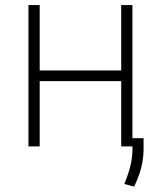

<svg xmlns="http://www.w3.org/2000/svg" viewBox="-20 -565 643 741"><path d="M133.2 -545.5H89.8V0H133.2V-251.8H447.8V0H491.1V12.8C491.1 57.9 478.3 99.4 459.9 145.2L497.5 155.2C520.2 109 533.7 62.1 534.1 12.4V-31.6H491.1V-545.5H447.8V-293H133.2Z"/></svg>

Font: Karasuma Gothic
Style: Thin
Weight: 200
Designer: Rasmus Andersson / Ryoko Ishizuka
Foundry: rsms
Version: Version 1.00